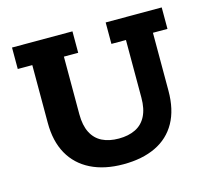

<svg xmlns="http://www.w3.org/2000/svg" viewBox="-89 -688 882 804"><g transform="rotate(-15 351.5 -286.5)"><path d="M352 10Q270 10 211 -19.5Q152 -49 121 -104.5Q90 -160 90 -239V-490H27V-583H289V-490H227V-240Q227 -192 243 -160.5Q259 -129 289 -114Q319 -99 361 -99Q403 -99 433.5 -114Q464 -129 480 -160.5Q496 -192 496 -240V-490H433V-583H676V-490H613V-239Q613 -157 582 -101.5Q551 -46 492.5 -18Q434 10 352 10Z"/></g></svg>

Font: Rokkitt
Style: Bold
Weight: 700
Designer: Vernon Adams
Foundry: Vernon Adams
Version: Version 3.103